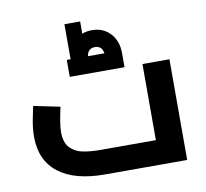

<svg xmlns="http://www.w3.org/2000/svg" viewBox="-83 -849 1007 939"><g transform="rotate(-10 421.0 -379.0)"><path d="M772 -500V0H364Q214 0 134 -62Q54 -124 54 -241Q54 -286 64.5 -335.5Q75 -385 76 -391L207 -364Q188 -280 188 -241Q188 -190 212 -164Q236 -138 273.5 -130Q311 -122 364 -122H638V-500ZM549 -570V-500H277V-584H296V-758H374V-697Q396 -706 423 -706Q479 -706 514 -668Q549 -630 549 -570ZM382 -584H464Q458 -622 423 -622Q388 -622 382 -584Z"/></g></svg>

Font: Cairo
Style: Bold
Weight: 700
Designer: Mohamed Gaber
Foundry: Kief Type Foundry
Version: Version 2.100